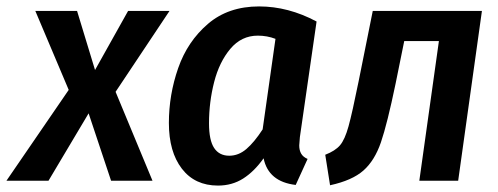

<svg xmlns="http://www.w3.org/2000/svg" viewBox="-60 -563 1550 598"><path d="M300 -277 415 0H286L216 -210L91 0H-40L154 -283L50 -529H180L236 -345L339 -529H468Z M926 -496 874 -136Q872 -116 872 -110Q872 -95 878 -84.5Q884 -74 898 -68L861 13Q776 3 761 -70Q732 -29 697.5 -7Q663 15 619 15Q547 15 506.5 -37.5Q466 -90 466 -180Q466 -268 495 -351Q524 -434 587.5 -488.5Q651 -543 747 -543Q838 -543 926 -496ZM591 -179Q591 -126 607 -102Q623 -78 654 -78Q683 -78 707.5 -99Q732 -120 758 -160L798 -442Q772 -452 743 -452Q692 -452 657.5 -411Q623 -370 607 -307.5Q591 -245 591 -179Z M1367 0H1246L1307 -435H1199L1172 -302Q1146 -177 1126.5 -120Q1107 -63 1072 -32Q1037 -1 968 14L953 -81Q984 -93 999 -110.5Q1014 -128 1025.5 -169.5Q1037 -211 1057 -310L1101 -529H1441Z"/></svg>

Font: Fira Sans Condensed Medium
Style: Italic
Weight: 500
Width: 3
Italic angle: -8°
Designer: bBox Type GmbH & Carrois Corporate GbR & Edenspiekermann AG
Foundry: bBox Type GmbH & Carrois Corporate GbR & Edenspiekermann AG
Version: Version 4.301